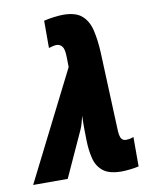

<svg xmlns="http://www.w3.org/2000/svg" viewBox="-142 -833 720 908"><g transform="rotate(-10 218.5 -379.0)"><path d="M369.1 9.8Q309.6 9.8 280.3 -13.4Q251 -36.6 241 -76.2Q231 -115.7 230 -164.1L229 -219.2Q229 -233.9 229.2 -250.2Q229.5 -266.6 230 -282.2Q226.6 -267.1 221.4 -249Q216.3 -231 210.9 -219.2L110.8 0H-55.2L207 -520L206.1 -568.8Q205.6 -606.4 195.1 -619.6Q184.6 -632.8 168 -632.8Q156.2 -632.8 130.9 -625V-755.9Q148.9 -760.7 177 -764.4Q205.1 -768.1 223.1 -768.1Q283.7 -768.1 313.5 -741.9Q343.3 -715.8 354.2 -669.7Q365.2 -623.5 368.2 -563L383.8 -183.1Q385.7 -153.8 393.3 -143.8Q400.9 -133.8 415 -133.8Q422.4 -133.8 429.9 -135Q437.5 -136.2 451.2 -141.1V0Q434.1 4.4 409.4 7.1Q384.8 9.8 369.1 9.8Z"/></g></svg>

Font: Open Sans Condensed ExtraBold
Style: Italic
Weight: 800
Width: 3
Italic angle: -12°
Designer: Monotype Design Team
Foundry: Monotype Imaging Inc.
Version: Version 3.003; ttfautohint (v1.8.4)